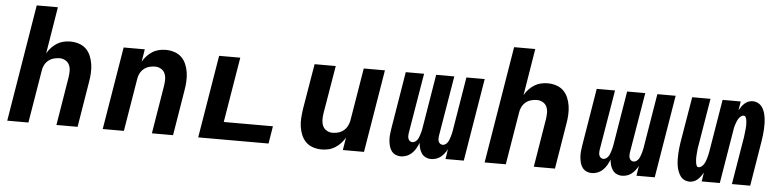

<svg xmlns="http://www.w3.org/2000/svg" viewBox="-45 -964 4890 1202"><g transform="rotate(5 2400.0 -363.5)"><path d="M23 0 144 -735H277L229 -441Q240 -461 255.5 -477.5Q271 -494 290 -506Q309 -518 330.5 -523Q352 -528 373 -528Q402 -528 428 -519.5Q454 -511 472.5 -493Q491 -475 501.5 -450Q512 -425 516 -398Q520 -371 518.5 -342.5Q517 -314 512 -286L465 0H332L382 -304Q385 -324 385 -344Q385 -364 377.5 -381Q370 -398 353 -408Q336 -418 316 -418Q298 -418 279.5 -413Q261 -408 246 -396Q231 -384 222 -366.5Q213 -349 211 -332L156 0Z M623 0 709 -520H842L829 -441Q840 -461 855.5 -477.5Q871 -494 890 -506Q909 -518 930.5 -523Q952 -528 973 -528Q1002 -528 1028 -519.5Q1054 -511 1072.5 -493Q1091 -475 1101.5 -450Q1112 -425 1116 -398Q1120 -371 1118.5 -342.5Q1117 -314 1112 -286L1065 0H932L982 -304Q985 -324 985 -344Q985 -364 977.5 -381Q970 -398 953 -408Q936 -418 916 -418Q898 -418 879.5 -413Q861 -408 846 -396Q831 -384 822 -366.5Q813 -349 811 -332L756 0Z M1223 0 1309 -520H1442L1374 -110H1683L1665 0Z M2000 8Q1971 8 1945 -0.5Q1919 -9 1900.5 -27Q1882 -45 1871.5 -70Q1861 -95 1857 -122Q1853 -149 1855 -177.5Q1857 -206 1861 -234L1909 -520H2042L1991 -216Q1988 -196 1988.5 -176Q1989 -156 1996.5 -139Q2004 -122 2021 -112Q2038 -102 2058 -102Q2076 -102 2094 -107Q2112 -112 2127 -124Q2142 -136 2151 -153.5Q2160 -171 2163 -188L2218 -520H2351L2265 0H2132L2145 -79Q2133 -59 2117.5 -42.5Q2102 -26 2083 -14Q2064 -2 2042.5 3Q2021 8 2000 8Z M2497 8Q2479 8 2463.5 1Q2448 -6 2438 -19.5Q2428 -33 2423.5 -50Q2419 -67 2417.5 -84.5Q2416 -102 2417.5 -120Q2419 -138 2422 -156L2482 -520H2597L2533 -137Q2532 -128 2532.5 -119.5Q2533 -111 2536.5 -103.5Q2540 -96 2546.5 -91.5Q2553 -87 2562 -87Q2570 -87 2578.5 -92.5Q2587 -98 2592.5 -106Q2598 -114 2601 -122.5Q2604 -131 2607 -139.5Q2610 -148 2612 -157Q2614 -166 2616 -175L2673 -520H2787L2723 -137Q2722 -128 2722.5 -119.5Q2723 -111 2726.5 -103.5Q2730 -96 2736.5 -91.5Q2743 -87 2752 -87Q2761 -87 2769 -92.5Q2777 -98 2782.5 -106Q2788 -114 2791 -122.5Q2794 -131 2797 -139.5Q2800 -148 2802 -157Q2804 -166 2806 -175L2863 -520H2978L2892 0H2777L2787 -63Q2780 -49 2769.5 -35.5Q2759 -22 2746.5 -12Q2734 -2 2718 3Q2702 8 2687 8Q2669 8 2653 0.5Q2637 -7 2627.5 -21Q2618 -35 2613 -52Q2608 -69 2607 -87Q2600 -69 2590.5 -52Q2581 -35 2566.5 -21Q2552 -7 2533.5 0.5Q2515 8 2497 8Z M3023 0 3144 -735H3277L3229 -441Q3240 -461 3255.5 -477.5Q3271 -494 3290 -506Q3309 -518 3330.5 -523Q3352 -528 3373 -528Q3402 -528 3428 -519.5Q3454 -511 3472.5 -493Q3491 -475 3501.5 -450Q3512 -425 3516 -398Q3520 -371 3518.5 -342.5Q3517 -314 3512 -286L3465 0H3332L3382 -304Q3385 -324 3385 -344Q3385 -364 3377.5 -381Q3370 -398 3353 -408Q3336 -418 3316 -418Q3298 -418 3279.5 -413Q3261 -408 3246 -396Q3231 -384 3222 -366.5Q3213 -349 3211 -332L3156 0Z M3697 8Q3679 8 3663.5 1Q3648 -6 3638 -19.5Q3628 -33 3623.5 -50Q3619 -67 3617.5 -84.5Q3616 -102 3617.5 -120Q3619 -138 3622 -156L3682 -520H3797L3733 -137Q3732 -128 3732.5 -119.5Q3733 -111 3736.5 -103.5Q3740 -96 3746.5 -91.5Q3753 -87 3762 -87Q3770 -87 3778.5 -92.5Q3787 -98 3792.5 -106Q3798 -114 3801 -122.5Q3804 -131 3807 -139.5Q3810 -148 3812 -157Q3814 -166 3816 -175L3873 -520H3987L3923 -137Q3922 -128 3922.5 -119.5Q3923 -111 3926.5 -103.5Q3930 -96 3936.5 -91.5Q3943 -87 3952 -87Q3961 -87 3969 -92.5Q3977 -98 3982.5 -106Q3988 -114 3991 -122.5Q3994 -131 3997 -139.5Q4000 -148 4002 -157Q4004 -166 4006 -175L4063 -520H4178L4092 0H3977L3987 -63Q3980 -49 3969.5 -35.5Q3959 -22 3946.5 -12Q3934 -2 3918 3Q3902 8 3887 8Q3869 8 3853 0.5Q3837 -7 3827.5 -21Q3818 -35 3813 -52Q3808 -69 3807 -87Q3800 -69 3790.5 -52Q3781 -35 3766.5 -21Q3752 -7 3733.5 0.5Q3715 8 3697 8Z M4312 8Q4293 8 4277.5 0Q4262 -8 4252.5 -22Q4243 -36 4237 -53Q4231 -70 4228.5 -87.5Q4226 -105 4225.5 -123.5Q4225 -142 4226 -160Q4227 -178 4229 -197Q4231 -216 4234 -234L4282 -520H4397L4347 -219Q4345 -210 4344 -201Q4343 -192 4342.5 -183Q4342 -174 4341 -165Q4340 -156 4340 -147Q4340 -138 4340.5 -129Q4341 -120 4342.5 -111.5Q4344 -103 4347.5 -95Q4351 -87 4360 -87Q4370 -87 4379 -94.5Q4388 -102 4393.5 -111Q4399 -120 4402.5 -129.5Q4406 -139 4409 -149Q4412 -159 4414 -169Q4416 -179 4418 -188L4473 -520H4587L4578 -464Q4585 -476 4593 -487.5Q4601 -499 4611.5 -508.5Q4622 -518 4635 -523Q4648 -528 4661 -528Q4680 -528 4695.5 -520Q4711 -512 4721 -498Q4731 -484 4736.5 -467Q4742 -450 4744.5 -432.5Q4747 -415 4747.5 -396.5Q4748 -378 4747 -360Q4746 -342 4744 -323Q4742 -304 4739 -286L4692 0H4577L4627 -301Q4628 -310 4629 -319Q4630 -328 4631 -337Q4632 -346 4633 -355Q4634 -364 4634 -373Q4634 -382 4633.5 -391Q4633 -400 4631.5 -408.5Q4630 -417 4626 -425Q4622 -433 4613 -433Q4603 -433 4594.5 -425.5Q4586 -418 4580.5 -409Q4575 -400 4571.5 -390.5Q4568 -381 4564.5 -371Q4561 -361 4559 -351Q4557 -341 4556 -332L4501 0H4387L4396 -56Q4389 -44 4380.5 -32.5Q4372 -21 4361.5 -11.5Q4351 -2 4338 3Q4325 8 4312 8Z"/></g></svg>

Font: Iosevka XBd Ex Obl
Style: Regular
Weight: 800
Width: 7
Italic angle: -9°
Monospace: yes
Designer: Belleve Invis
Foundry: Belleve Invis
Version: Version 32.5.0; ttfautohint (v1.8.4)